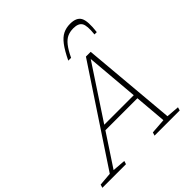

<svg xmlns="http://www.w3.org/2000/svg" viewBox="-306 -1120 1300 1300"><g transform="rotate(-45 344.0 -470.0)"><path d="M589.5 -31 682.5 -23.5 675.5 0H434.5L442 -23.5L551 -31.5L531.5 -261H225L73.5 -31L168.5 -23.5L161 0H-65L-58 -23.5L37.5 -31.5L484.5 -707H530ZM246 -293H528.5L496 -672.5ZM559.5 -903Q527.5 -903 502.5 -891.8Q477.5 -880.5 454.8 -852Q432 -823.5 407.5 -772H380.5Q412 -837.5 439.8 -874Q467.5 -910.5 497.5 -925.2Q527.5 -940 565.5 -940Q626.5 -940 646 -903.8Q665.5 -867.5 653.5 -772H631.5Q640 -849.5 623.8 -876.2Q607.5 -903 559.5 -903Z"/></g></svg>

Font: Newsreader 6pt ExtraLight
Style: Italic
Weight: 275
Italic angle: -17°
Designer: Hugues Gentile
Foundry: Production Type
Version: Version 1.003; ttfautohint (v1.8.3)